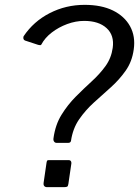

<svg xmlns="http://www.w3.org/2000/svg" viewBox="-20 -772 574 792"><path d="M262.1 -13.6Q260.8 -4.8 257.6 -2.4Q254.4 0 243.9 0H174.1Q166.3 0 162.5 -4.7Q158.7 -9.3 159.7 -16.5L172 -101.3Q173.2 -107.9 174.8 -109.7Q176.3 -111.5 181.7 -111.5H264.1Q269.2 -111.5 272.1 -107.8Q275 -104.2 274.4 -97.8ZM83.2 -604.8Q78.2 -606.8 76.8 -611.6Q75.4 -616.4 77.2 -622.2Q118.3 -683.7 185 -717.8Q251.6 -752 329.1 -752Q398.2 -752 445.9 -728.7Q493.5 -705.3 516.5 -663.7Q539.4 -622.1 531.7 -568.3Q524.9 -518 498.5 -480.6Q472.1 -443.1 437.4 -412Q402.6 -381 367.5 -349.2Q332.4 -317.4 306.3 -279.6Q280.3 -241.8 272.8 -190.7Q270.8 -182.7 261.7 -182.7H213.2Q207 -182.7 203.2 -187.9Q199.3 -193.1 200.6 -201.7Q208.3 -257.7 233.9 -298.8Q259.4 -340 292.3 -373.1Q325.2 -406.2 358.3 -436.4Q391.4 -466.5 415.2 -499.4Q439 -532.4 444.9 -574.2Q452.3 -626.1 419.8 -655.9Q387.2 -685.8 327.2 -685.8Q292.7 -685.8 257.2 -672.8Q221.8 -659.7 193.4 -637.8Q165 -615.9 150.3 -587.9Q147.9 -585.5 145.7 -585.6Q143.5 -585.6 137.6 -586.9Z"/></svg>

Font: Libre Franklin Thin
Style: Italic
Weight: 100
Italic angle: -8°
Designer: Pablo Impallari, Rodrigo Fuenzalida, Nhung Nguyen
Foundry: Impallari Type
Version: Version 3.000